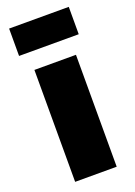

<svg xmlns="http://www.w3.org/2000/svg" viewBox="-146 -819 616 877"><g transform="rotate(-20 162.0 -380.5)"><path d="M307 -628H17V-761H307ZM263 0H61V-544H263Z"/></g></svg>

Font: Montserrat Extra Bold
Style: Regular
Weight: 800
Designer: Julieta Ulanovsky
Foundry: Julieta Ulanovsky
Version: Version 3.001;PS 003.001;hotconv 1.0.70;makeotf.lib2.5.58329